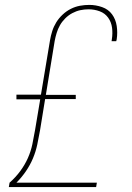

<svg xmlns="http://www.w3.org/2000/svg" viewBox="-20 -763 540 783"><path d="M16 0 19 -18Q43 -39 62 -64.5Q81 -90 93.5 -118Q106 -146 112 -175Q118 -204 123 -233L144 -358H47V-377H147L184 -599Q187 -617 193 -636Q199 -655 209.5 -672Q220 -689 235.5 -703.5Q251 -718 269 -727Q287 -736 306 -739.5Q325 -743 344 -743Q371 -743 396.5 -734Q422 -725 437 -704.5Q452 -684 456 -657Q460 -630 456 -603L454 -595H435L436 -602Q440 -626 437 -649.5Q434 -673 421 -691Q408 -709 386.5 -717Q365 -725 341 -725Q324 -725 307.5 -721.5Q291 -718 275 -709.5Q259 -701 246 -688Q233 -675 224.5 -660Q216 -645 211 -628.5Q206 -612 203 -596L167 -376H289V-359H164L143 -230Q138 -202 132 -173.5Q126 -145 114.5 -117.5Q103 -90 85.5 -64.5Q68 -39 47 -18H375L372 0Z"/></svg>

Font: Iosevka Curly Thin
Style: Italic
Weight: 100
Italic angle: -9°
Monospace: yes
Designer: Belleve Invis
Foundry: Belleve Invis
Version: Version 22.1.2; ttfautohint (v1.8.4)